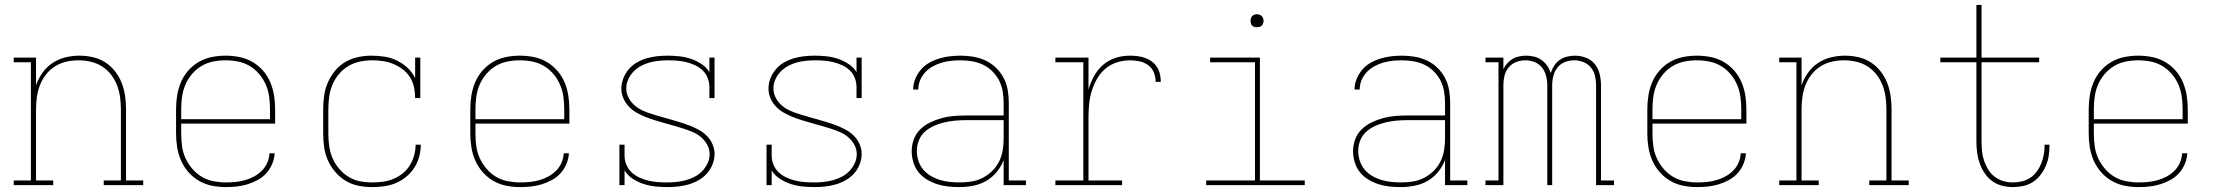

<svg xmlns="http://www.w3.org/2000/svg" viewBox="-20 -755 9040 783"><path d="M197 0H36V-19H106V-501H36V-520H127V-407Q136 -434 153 -458Q170 -482 194 -498Q218 -514 246.5 -521Q275 -528 303 -528Q331 -528 358 -522Q385 -516 408 -501.5Q431 -487 448.5 -465Q466 -443 476 -417.5Q486 -392 490 -364.5Q494 -337 494 -310V-19H564V0H403V-19H473V-310Q473 -335 469.5 -360Q466 -385 457 -408Q448 -431 432.5 -451Q417 -471 395.5 -484.5Q374 -498 349.5 -503.5Q325 -509 300 -509Q275 -509 250.5 -503.5Q226 -498 204.5 -484.5Q183 -471 167.5 -451Q152 -431 143 -408Q134 -385 130.5 -360Q127 -335 127 -310V-19H197Z M901 8Q873 8 845 2.5Q817 -3 792.5 -17Q768 -31 749 -52.5Q730 -74 718.5 -100Q707 -126 702.5 -154Q698 -182 698 -210V-310Q698 -338 702.5 -366Q707 -394 718 -420Q729 -446 748 -467.5Q767 -489 791.5 -503Q816 -517 844 -522.5Q872 -528 900 -528Q928 -528 956 -522.5Q984 -517 1008.5 -503Q1033 -489 1052 -467.5Q1071 -446 1082 -420Q1093 -394 1097.5 -366Q1102 -338 1102 -310V-251H719V-210Q719 -184 722.5 -158.5Q726 -133 736.5 -110Q747 -87 764 -67Q781 -47 803 -34Q825 -21 850.5 -16Q876 -11 901 -11Q921 -11 941 -13Q961 -15 980 -20.5Q999 -26 1016.5 -35.5Q1034 -45 1048 -59Q1062 -73 1070 -91.5Q1078 -110 1079 -130H1100Q1099 -108 1090 -86.5Q1081 -65 1066 -48.5Q1051 -32 1031 -21Q1011 -10 989.5 -3.5Q968 3 946 5.5Q924 8 901 8ZM719 -269H1081V-310Q1081 -336 1077.5 -361Q1074 -386 1064 -409.5Q1054 -433 1037 -453Q1020 -473 998 -486Q976 -499 951 -504Q926 -509 900 -509Q874 -509 849 -504Q824 -499 802 -486Q780 -473 763 -453Q746 -433 736 -409.5Q726 -386 722.5 -361Q719 -336 719 -310Z M1498 8Q1470 8 1442 2.5Q1414 -3 1390 -17.5Q1366 -32 1347.5 -53.5Q1329 -75 1317.5 -100.5Q1306 -126 1302 -154Q1298 -182 1298 -210V-310Q1298 -338 1302 -365.5Q1306 -393 1317 -418.5Q1328 -444 1346 -466Q1364 -488 1388 -502Q1412 -516 1439.5 -522Q1467 -528 1494 -528Q1521 -528 1547.5 -524Q1574 -520 1598 -508.5Q1622 -497 1642 -478.5Q1662 -460 1673 -436V-520H1694V-355H1673Q1673 -377 1668.5 -399Q1664 -421 1652 -440Q1640 -459 1622 -472.5Q1604 -486 1583.5 -494.5Q1563 -503 1541 -506Q1519 -509 1497 -509Q1471 -509 1446 -503.5Q1421 -498 1399.5 -485Q1378 -472 1361.5 -452Q1345 -432 1335.5 -409Q1326 -386 1322.5 -360.5Q1319 -335 1319 -310V-210Q1319 -185 1322.5 -159.5Q1326 -134 1336 -110.5Q1346 -87 1362.5 -67.5Q1379 -48 1400.5 -34.5Q1422 -21 1447 -16Q1472 -11 1498 -11Q1520 -11 1542 -14Q1564 -17 1584.5 -25.5Q1605 -34 1622.5 -48Q1640 -62 1651.5 -81Q1663 -100 1669 -121.5Q1675 -143 1675 -165H1696Q1696 -140 1689.5 -116Q1683 -92 1669.5 -71Q1656 -50 1636.5 -34Q1617 -18 1594.5 -8.5Q1572 1 1547 4.5Q1522 8 1498 8Z M2101 8Q2073 8 2045 2.5Q2017 -3 1992.5 -17Q1968 -31 1949 -52.5Q1930 -74 1918.5 -100Q1907 -126 1902.5 -154Q1898 -182 1898 -210V-310Q1898 -338 1902.5 -366Q1907 -394 1918 -420Q1929 -446 1948 -467.5Q1967 -489 1991.5 -503Q2016 -517 2044 -522.5Q2072 -528 2100 -528Q2128 -528 2156 -522.5Q2184 -517 2208.5 -503Q2233 -489 2252 -467.5Q2271 -446 2282 -420Q2293 -394 2297.5 -366Q2302 -338 2302 -310V-251H1919V-210Q1919 -184 1922.5 -158.5Q1926 -133 1936.5 -110Q1947 -87 1964 -67Q1981 -47 2003 -34Q2025 -21 2050.5 -16Q2076 -11 2101 -11Q2121 -11 2141 -13Q2161 -15 2180 -20.5Q2199 -26 2216.5 -35.5Q2234 -45 2248 -59Q2262 -73 2270 -91.5Q2278 -110 2279 -130H2300Q2299 -108 2290 -86.5Q2281 -65 2266 -48.5Q2251 -32 2231 -21Q2211 -10 2189.5 -3.5Q2168 3 2146 5.5Q2124 8 2101 8ZM1919 -269H2281V-310Q2281 -336 2277.5 -361Q2274 -386 2264 -409.5Q2254 -433 2237 -453Q2220 -473 2198 -486Q2176 -499 2151 -504Q2126 -509 2100 -509Q2074 -509 2049 -504Q2024 -499 2002 -486Q1980 -473 1963 -453Q1946 -433 1936 -409.5Q1926 -386 1922.5 -361Q1919 -336 1919 -310Z M2702 8Q2678 8 2653.5 5.5Q2629 3 2605.5 -4.5Q2582 -12 2561 -25.5Q2540 -39 2527 -60V0H2506V-165H2527V-120Q2527 -101 2534.5 -83Q2542 -65 2556 -52Q2570 -39 2587.5 -31Q2605 -23 2623.5 -18.5Q2642 -14 2661.5 -12.5Q2681 -11 2700 -11Q2719 -11 2738.5 -13Q2758 -15 2776.5 -20Q2795 -25 2812.5 -34Q2830 -43 2843.5 -57Q2857 -71 2865.5 -89Q2874 -107 2874 -126Q2874 -147 2864 -165Q2854 -183 2838.5 -196Q2823 -209 2804 -217Q2785 -225 2766 -231Q2747 -237 2727.5 -242.5Q2708 -248 2688.5 -253.5Q2669 -259 2649.5 -265Q2630 -271 2611.5 -278.5Q2593 -286 2575.5 -296Q2558 -306 2544 -321Q2530 -336 2522 -354.5Q2514 -373 2514 -394Q2514 -415 2522 -435.5Q2530 -456 2544 -472.5Q2558 -489 2577 -500Q2596 -511 2616.5 -517Q2637 -523 2658.5 -525.5Q2680 -528 2702 -528Q2726 -528 2750 -525.5Q2774 -523 2796.5 -515.5Q2819 -508 2840 -494.5Q2861 -481 2873 -461V-520H2894V-355H2873V-400Q2873 -419 2866 -437Q2859 -455 2845.5 -468Q2832 -481 2814.5 -489Q2797 -497 2779 -501.5Q2761 -506 2742 -507.5Q2723 -509 2704 -509Q2685 -509 2666 -507Q2647 -505 2628.5 -500Q2610 -495 2593 -485.5Q2576 -476 2563 -462.5Q2550 -449 2542 -431Q2534 -413 2534 -394Q2534 -374 2544 -355.5Q2554 -337 2569.5 -324Q2585 -311 2603.5 -303Q2622 -295 2641.5 -289Q2661 -283 2680.5 -277.5Q2700 -272 2719.5 -266.5Q2739 -261 2758 -255Q2777 -249 2796 -241.5Q2815 -234 2832.5 -224Q2850 -214 2864 -199.5Q2878 -185 2886 -166Q2894 -147 2894 -127Q2894 -105 2885.5 -84Q2877 -63 2862.5 -47Q2848 -31 2828.5 -20Q2809 -9 2788.5 -3Q2768 3 2746 5.5Q2724 8 2702 8Z M3302 8Q3278 8 3253.5 5.5Q3229 3 3205.5 -4.5Q3182 -12 3161 -25.5Q3140 -39 3127 -60V0H3106V-165H3127V-120Q3127 -101 3134.5 -83Q3142 -65 3156 -52Q3170 -39 3187.5 -31Q3205 -23 3223.5 -18.5Q3242 -14 3261.5 -12.5Q3281 -11 3300 -11Q3319 -11 3338.5 -13Q3358 -15 3376.5 -20Q3395 -25 3412.5 -34Q3430 -43 3443.5 -57Q3457 -71 3465.5 -89Q3474 -107 3474 -126Q3474 -147 3464 -165Q3454 -183 3438.5 -196Q3423 -209 3404 -217Q3385 -225 3366 -231Q3347 -237 3327.5 -242.5Q3308 -248 3288.5 -253.5Q3269 -259 3249.5 -265Q3230 -271 3211.5 -278.5Q3193 -286 3175.5 -296Q3158 -306 3144 -321Q3130 -336 3122 -354.5Q3114 -373 3114 -394Q3114 -415 3122 -435.5Q3130 -456 3144 -472.5Q3158 -489 3177 -500Q3196 -511 3216.5 -517Q3237 -523 3258.5 -525.5Q3280 -528 3302 -528Q3326 -528 3350 -525.5Q3374 -523 3396.5 -515.5Q3419 -508 3440 -494.5Q3461 -481 3473 -461V-520H3494V-355H3473V-400Q3473 -419 3466 -437Q3459 -455 3445.5 -468Q3432 -481 3414.5 -489Q3397 -497 3379 -501.5Q3361 -506 3342 -507.5Q3323 -509 3304 -509Q3285 -509 3266 -507Q3247 -505 3228.5 -500Q3210 -495 3193 -485.5Q3176 -476 3163 -462.5Q3150 -449 3142 -431Q3134 -413 3134 -394Q3134 -374 3144 -355.5Q3154 -337 3169.5 -324Q3185 -311 3203.5 -303Q3222 -295 3241.5 -289Q3261 -283 3280.5 -277.5Q3300 -272 3319.5 -266.5Q3339 -261 3358 -255Q3377 -249 3396 -241.5Q3415 -234 3432.5 -224Q3450 -214 3464 -199.5Q3478 -185 3486 -166Q3494 -147 3494 -127Q3494 -105 3485.5 -84Q3477 -63 3462.5 -47Q3448 -31 3428.5 -20Q3409 -9 3388.5 -3Q3368 3 3346 5.5Q3324 8 3302 8Z M3892 8Q3869 8 3846 5.5Q3823 3 3801.5 -4Q3780 -11 3760 -23Q3740 -35 3726 -52.5Q3712 -70 3705 -92.5Q3698 -115 3698 -138Q3698 -163 3706.5 -186.5Q3715 -210 3733 -227.5Q3751 -245 3774 -256Q3797 -267 3821 -273.5Q3845 -280 3869.5 -282Q3894 -284 3919 -284H4073V-336Q4073 -359 4069 -382.5Q4065 -406 4054.5 -426.5Q4044 -447 4027 -464Q4010 -481 3989 -491Q3968 -501 3944.5 -505Q3921 -509 3898 -509Q3878 -509 3858.5 -507Q3839 -505 3820.5 -499.5Q3802 -494 3784.5 -484.5Q3767 -475 3753.5 -460.5Q3740 -446 3732.5 -428Q3725 -410 3725 -390H3704Q3704 -412 3712.5 -433Q3721 -454 3735.5 -471Q3750 -488 3769.5 -499Q3789 -510 3810.5 -516.5Q3832 -523 3854 -525.5Q3876 -528 3898 -528Q3924 -528 3950 -523.5Q3976 -519 3999.5 -508Q4023 -497 4042 -478.5Q4061 -460 4073 -437Q4085 -414 4089.5 -388Q4094 -362 4094 -336V-19H4164V0H4073V-102Q4063 -76 4044.5 -53.5Q4026 -31 4001.5 -17Q3977 -3 3948.5 2.5Q3920 8 3892 8ZM3895 -11Q3919 -11 3943 -15Q3967 -19 3988 -30Q4009 -41 4026.5 -58Q4044 -75 4054.5 -96.5Q4065 -118 4069 -141.5Q4073 -165 4073 -189V-265H3919Q3897 -265 3875 -263Q3853 -261 3831.5 -256Q3810 -251 3789.5 -242Q3769 -233 3752.5 -218.5Q3736 -204 3727.5 -183Q3719 -162 3719 -140Q3719 -119 3725.5 -99Q3732 -79 3745 -63.5Q3758 -48 3776 -37.5Q3794 -27 3814 -21Q3834 -15 3854.5 -13Q3875 -11 3895 -11Z M4284 0V-19H4398V-501H4284V-520H4419V-390Q4427 -418 4441.5 -444.5Q4456 -471 4478.5 -490.5Q4501 -510 4529.5 -519Q4558 -528 4588 -528Q4604 -528 4619.5 -526Q4635 -524 4649.5 -519Q4664 -514 4677 -504.5Q4690 -495 4698.5 -481.5Q4707 -468 4710.5 -452.5Q4714 -437 4714 -421H4693Q4693 -441 4685.5 -459.5Q4678 -478 4662 -489.5Q4646 -501 4626.5 -505Q4607 -509 4588 -509Q4561 -509 4534.5 -500.5Q4508 -492 4487.5 -474.5Q4467 -457 4453.5 -433Q4440 -409 4432 -383Q4424 -357 4421.5 -330Q4419 -303 4419 -276V-19H4556V0Z M4899 0V-19H5098V-501H4915V-520H5118V-19H5301V0ZM5106 -644Q5101 -644 5095.5 -645.5Q5090 -647 5086.5 -650.5Q5083 -654 5081.5 -659.5Q5080 -665 5080 -670Q5080 -675 5081.5 -680.5Q5083 -686 5086.5 -689.5Q5090 -693 5095.5 -695Q5101 -697 5106 -697Q5111 -697 5116.5 -695Q5122 -693 5125.5 -689.5Q5129 -686 5131 -680.5Q5133 -675 5133 -670Q5133 -665 5131 -659.5Q5129 -654 5125.5 -650.5Q5122 -647 5116.5 -645.5Q5111 -644 5106 -644Z M5692 8Q5669 8 5646 5.5Q5623 3 5601.5 -4Q5580 -11 5560 -23Q5540 -35 5526 -52.5Q5512 -70 5505 -92.5Q5498 -115 5498 -138Q5498 -163 5506.5 -186.5Q5515 -210 5533 -227.5Q5551 -245 5574 -256Q5597 -267 5621 -273.5Q5645 -280 5669.5 -282Q5694 -284 5719 -284H5873V-336Q5873 -359 5869 -382.5Q5865 -406 5854.5 -426.5Q5844 -447 5827 -464Q5810 -481 5789 -491Q5768 -501 5744.5 -505Q5721 -509 5698 -509Q5678 -509 5658.5 -507Q5639 -505 5620.5 -499.5Q5602 -494 5584.5 -484.5Q5567 -475 5553.5 -460.5Q5540 -446 5532.5 -428Q5525 -410 5525 -390H5504Q5504 -412 5512.5 -433Q5521 -454 5535.5 -471Q5550 -488 5569.5 -499Q5589 -510 5610.5 -516.5Q5632 -523 5654 -525.5Q5676 -528 5698 -528Q5724 -528 5750 -523.5Q5776 -519 5799.5 -508Q5823 -497 5842 -478.5Q5861 -460 5873 -437Q5885 -414 5889.5 -388Q5894 -362 5894 -336V-19H5964V0H5873V-102Q5863 -76 5844.5 -53.5Q5826 -31 5801.5 -17Q5777 -3 5748.5 2.5Q5720 8 5692 8ZM5695 -11Q5719 -11 5743 -15Q5767 -19 5788 -30Q5809 -41 5826.5 -58Q5844 -75 5854.5 -96.5Q5865 -118 5869 -141.5Q5873 -165 5873 -189V-265H5719Q5697 -265 5675 -263Q5653 -261 5631.5 -256Q5610 -251 5589.5 -242Q5569 -233 5552.5 -218.5Q5536 -204 5527.5 -183Q5519 -162 5519 -140Q5519 -119 5525.5 -99Q5532 -79 5545 -63.5Q5558 -48 5576 -37.5Q5594 -27 5614 -21Q5634 -15 5654.5 -13Q5675 -11 5695 -11Z M6038 0V-19H6091V-501H6038V-520H6111V-473Q6117 -486 6127 -497Q6137 -508 6149 -515Q6161 -522 6175.5 -525Q6190 -528 6204 -528Q6221 -528 6237 -524Q6253 -520 6266.5 -510.5Q6280 -501 6289.5 -487Q6299 -473 6304 -457Q6309 -473 6318 -487Q6327 -501 6340.5 -510.5Q6354 -520 6370.5 -524Q6387 -528 6403 -528Q6426 -528 6448 -519.5Q6470 -511 6484 -493.5Q6498 -476 6503.5 -453.5Q6509 -431 6509 -408V-19H6562V0H6489V-408Q6489 -427 6484.5 -446Q6480 -465 6467.5 -480Q6455 -495 6437 -502Q6419 -509 6400 -509Q6380 -509 6362 -502Q6344 -495 6332 -480Q6320 -465 6315 -446Q6310 -427 6310 -408V0H6290V-408Q6290 -427 6285 -446Q6280 -465 6268 -480Q6256 -495 6238 -502Q6220 -509 6200 -509Q6181 -509 6163 -502Q6145 -495 6132.5 -480Q6120 -465 6115.5 -446Q6111 -427 6111 -408V0Z M6901 8Q6873 8 6845 2.5Q6817 -3 6792.5 -17Q6768 -31 6749 -52.5Q6730 -74 6718.5 -100Q6707 -126 6702.5 -154Q6698 -182 6698 -210V-310Q6698 -338 6702.5 -366Q6707 -394 6718 -420Q6729 -446 6748 -467.5Q6767 -489 6791.5 -503Q6816 -517 6844 -522.5Q6872 -528 6900 -528Q6928 -528 6956 -522.5Q6984 -517 7008.5 -503Q7033 -489 7052 -467.5Q7071 -446 7082 -420Q7093 -394 7097.5 -366Q7102 -338 7102 -310V-251H6719V-210Q6719 -184 6722.5 -158.5Q6726 -133 6736.5 -110Q6747 -87 6764 -67Q6781 -47 6803 -34Q6825 -21 6850.5 -16Q6876 -11 6901 -11Q6921 -11 6941 -13Q6961 -15 6980 -20.5Q6999 -26 7016.5 -35.5Q7034 -45 7048 -59Q7062 -73 7070 -91.5Q7078 -110 7079 -130H7100Q7099 -108 7090 -86.5Q7081 -65 7066 -48.5Q7051 -32 7031 -21Q7011 -10 6989.5 -3.5Q6968 3 6946 5.5Q6924 8 6901 8ZM6719 -269H7081V-310Q7081 -336 7077.5 -361Q7074 -386 7064 -409.5Q7054 -433 7037 -453Q7020 -473 6998 -486Q6976 -499 6951 -504Q6926 -509 6900 -509Q6874 -509 6849 -504Q6824 -499 6802 -486Q6780 -473 6763 -453Q6746 -433 6736 -409.5Q6726 -386 6722.5 -361Q6719 -336 6719 -310Z M7397 0H7236V-19H7306V-501H7236V-520H7327V-407Q7336 -434 7353 -458Q7370 -482 7394 -498Q7418 -514 7446.5 -521Q7475 -528 7503 -528Q7531 -528 7558 -522Q7585 -516 7608 -501.5Q7631 -487 7648.5 -465Q7666 -443 7676 -417.5Q7686 -392 7690 -364.5Q7694 -337 7694 -310V-19H7764V0H7603V-19H7673V-310Q7673 -335 7669.5 -360Q7666 -385 7657 -408Q7648 -431 7632.5 -451Q7617 -471 7595.5 -484.5Q7574 -498 7549.5 -503.5Q7525 -509 7500 -509Q7475 -509 7450.5 -503.5Q7426 -498 7404.5 -484.5Q7383 -471 7367.5 -451Q7352 -431 7343 -408Q7334 -385 7330.5 -360Q7327 -335 7327 -310V-19H7397Z M8189 8Q8167 8 8145 2.5Q8123 -3 8104.5 -16.5Q8086 -30 8073.5 -49Q8061 -68 8053.5 -89Q8046 -110 8043 -132.5Q8040 -155 8040 -178V-501H7893V-520H8040V-735H8061V-520H8296V-501H8061V-178Q8061 -158 8063 -138Q8065 -118 8071.5 -99Q8078 -80 8088.5 -63Q8099 -46 8115 -34Q8131 -22 8150 -16.5Q8169 -11 8189 -11Q8208 -11 8226 -15.5Q8244 -20 8259.5 -30Q8275 -40 8286 -55Q8297 -70 8304 -87.5Q8311 -105 8314.5 -123Q8318 -141 8318 -160V-165H8338V-159Q8338 -138 8334.5 -117Q8331 -96 8322.5 -77Q8314 -58 8301 -41Q8288 -24 8270 -12.5Q8252 -1 8231 3.5Q8210 8 8189 8Z M8701 8Q8673 8 8645 2.5Q8617 -3 8592.5 -17Q8568 -31 8549 -52.5Q8530 -74 8518.5 -100Q8507 -126 8502.5 -154Q8498 -182 8498 -210V-310Q8498 -338 8502.5 -366Q8507 -394 8518 -420Q8529 -446 8548 -467.5Q8567 -489 8591.5 -503Q8616 -517 8644 -522.5Q8672 -528 8700 -528Q8728 -528 8756 -522.5Q8784 -517 8808.5 -503Q8833 -489 8852 -467.5Q8871 -446 8882 -420Q8893 -394 8897.5 -366Q8902 -338 8902 -310V-251H8519V-210Q8519 -184 8522.5 -158.5Q8526 -133 8536.5 -110Q8547 -87 8564 -67Q8581 -47 8603 -34Q8625 -21 8650.5 -16Q8676 -11 8701 -11Q8721 -11 8741 -13Q8761 -15 8780 -20.5Q8799 -26 8816.5 -35.5Q8834 -45 8848 -59Q8862 -73 8870 -91.5Q8878 -110 8879 -130H8900Q8899 -108 8890 -86.5Q8881 -65 8866 -48.5Q8851 -32 8831 -21Q8811 -10 8789.5 -3.5Q8768 3 8746 5.5Q8724 8 8701 8ZM8519 -269H8881V-310Q8881 -336 8877.5 -361Q8874 -386 8864 -409.5Q8854 -433 8837 -453Q8820 -473 8798 -486Q8776 -499 8751 -504Q8726 -509 8700 -509Q8674 -509 8649 -504Q8624 -499 8602 -486Q8580 -473 8563 -453Q8546 -433 8536 -409.5Q8526 -386 8522.5 -361Q8519 -336 8519 -310Z"/></svg>

Font: Iosevka HT Thin Extended
Style: Regular
Weight: 100
Width: 7
Monospace: yes
Designer: Belleve Invis
Foundry: Belleve Invis
Version: Version 32.3.0; ttfautohint (v1.8.4)